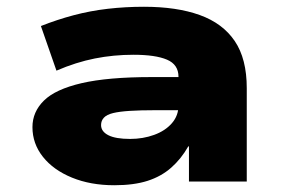

<svg xmlns="http://www.w3.org/2000/svg" viewBox="-20 -537 844 568"><path d="M318 11Q248 11 193 -11.5Q138 -34 107 -73Q76 -112 76 -161Q76 -206 110 -239.5Q144 -273 221.5 -291Q299 -309 429 -309H534V-211H440Q395 -211 364 -209Q333 -207 314.5 -202.5Q296 -198 287.5 -189Q279 -180 279 -167Q279 -148 300.5 -137Q322 -126 365 -126Q403 -126 436 -138Q469 -150 488.5 -172.5Q508 -195 508 -225V-310Q508 -346 474 -360.5Q440 -375 375 -375Q316 -375 260.5 -364Q205 -353 147 -328L101 -460Q149 -479 198 -492Q247 -505 299 -511Q351 -517 406 -517Q503 -517 571 -492.5Q639 -468 674.5 -415.5Q710 -363 710 -276V0H539V-104H537Q516 -67 486.5 -41Q457 -15 416.5 -2Q376 11 318 11Z"/></svg>

Font: Nunito Sans 7pt Expanded Black
Style: Regular
Weight: 900
Width: 7
Designer: Vernon Adams
Foundry: Vernon Adams
Version: Version 3.101;gftools[0.9.27]